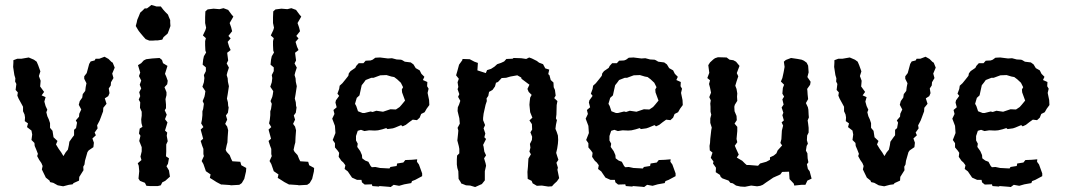

<svg xmlns="http://www.w3.org/2000/svg" viewBox="-20 -742 4303 775"><path d="M235 10 213 6 195 -4 182 -7 180 -13 165 -25 149 -58 152 -72 147 -84 138 -97 130 -112 133 -121 126 -139 120 -153 119 -165 107 -177 110 -199 107 -215 89 -229 93 -244 80 -253 81 -268 79 -280 73 -293V-311L66 -324L55 -344L50 -356L52 -369L43 -379L46 -403L41 -413L42 -426L38 -439L33 -472L34 -489V-499L50 -505H67L96 -510L117 -501L128 -493L134 -479L143 -454L137 -435L144 -416L143 -404L142 -393L158 -371L148 -357L164 -350L159 -332L164 -314L171 -299L167 -289L171 -273L177 -260L182 -245V-226L192 -214L194 -201L196 -188L212 -173L206 -159L217 -141L227 -127L236 -112L245 -127L254 -138L258 -156L260 -170L272 -187L279 -196V-218L287 -225L291 -247L286 -256L299 -271L300 -283L308 -300L298 -319L302 -334L312 -348L314 -362L324 -375L326 -391L329 -406L320 -424V-434L330 -447L340 -484L346 -494L362 -498L366 -505H381L402 -513L418 -504L430 -492L435 -489L443 -469L433 -445L438 -427L428 -410L427 -397L419 -385L422 -366L417 -354L403 -345L410 -323L397 -307L396 -292L394 -287L387 -268L382 -255L372 -236L374 -224L362 -207L367 -196L353 -183L359 -166L357 -148L338 -135L333 -128L329 -114L323 -93L321 -78L316 -69L317 -55L300 -28L299 -13L277 -3L273 2L258 4Z M585 9 571 8 565 -4 545 -12 539 -21 542 -51 540 -73 536 -83 551 -96 547 -110 552 -131V-148L542 -173L547 -194L541 -203L544 -223L555 -230L551 -245L550 -260L552 -275V-291L545 -307L546 -329L540 -340L546 -354L542 -370L550 -385L544 -400L550 -417L541 -435L546 -449L537 -479L550 -487L560 -498L570 -503L594 -506L624 -508L634 -500L638 -487L656 -476L646 -444L651 -433L657 -416L655 -402L644 -390L652 -370V-358L648 -342L650 -320V-305L645 -297L653 -279L646 -261L656 -248L651 -231L646 -215L655 -207L653 -194L657 -172L651 -159V-130L650 -111L662 -103L658 -81L652 -71L662 -54L666 -29L647 -12L635 -6L629 6L617 9ZM583 -578 568 -584 559 -594 548 -607 540 -617 535 -625 528 -637 532 -652 534 -662 540 -676 546 -691 555 -699 564 -708H573L585 -717L591 -722L602 -719L611 -716H629L639 -703L647 -694L658 -683L661 -675L667 -661V-651L668 -637L663 -623L657 -607L648 -599L640 -592L635 -582L617 -579H608L596 -578Z M880 3H873L854 -7L840 -16L827 -24L830 -38L811 -51L808 -60L801 -80L794 -92L803 -112L801 -120V-141L796 -154L790 -173L800 -182L790 -219L801 -229L792 -244L795 -258L797 -277V-293L800 -302L803 -323L798 -334L805 -351L807 -360L809 -374L797 -392L803 -410L805 -427L803 -439L811 -455V-470L798 -481L800 -501L803 -515L812 -530L809 -538L808 -559V-576L811 -588L799 -599L809 -620L812 -630L808 -649V-673L809 -696L818 -704L842 -707L866 -705L882 -709L901 -702L915 -683L922 -675L907 -649L913 -632L917 -616L902 -597L911 -587L899 -573L905 -553L911 -540L897 -529L901 -498L895 -486L904 -469L898 -451L895 -439L899 -426L900 -412L904 -394L899 -361L896 -344L900 -329L901 -315L903 -308L900 -287L892 -276L897 -259L889 -242L897 -231L901 -216L899 -189L898 -167L895 -156L891 -137L895 -129L907 -116L913 -101L918 -91L950 -89L954 -75L974 -64L973 -50L966 -20L956 -3L946 4L912 6L909 5Z M1154 3H1147L1128 -7L1114 -16L1101 -24L1104 -38L1085 -51L1082 -60L1075 -80L1068 -92L1077 -112L1075 -120V-141L1070 -154L1064 -173L1074 -182L1064 -219L1075 -229L1066 -244L1069 -258L1071 -277V-293L1074 -302L1077 -323L1072 -334L1079 -351L1081 -360L1083 -374L1071 -392L1077 -410L1079 -427L1077 -439L1085 -455V-470L1072 -481L1074 -501L1077 -515L1086 -530L1083 -538L1082 -559V-576L1085 -588L1073 -599L1083 -620L1086 -630L1082 -649V-673L1083 -696L1092 -704L1116 -707L1140 -705L1156 -709L1175 -702L1189 -683L1196 -675L1181 -649L1187 -632L1191 -616L1176 -597L1185 -587L1173 -573L1179 -553L1185 -540L1171 -529L1175 -498L1169 -486L1178 -469L1172 -451L1169 -439L1173 -426L1174 -412L1178 -394L1173 -361L1170 -344L1174 -329L1175 -315L1177 -308L1174 -287L1166 -276L1171 -259L1163 -242L1171 -231L1175 -216L1173 -189L1172 -167L1169 -156L1165 -137L1169 -129L1181 -116L1187 -101L1192 -91L1224 -89L1228 -75L1248 -64L1247 -50L1240 -20L1230 -3L1220 4L1186 6L1183 5Z M1483 9 1481 2 1452 3 1441 -6 1439 -16H1421L1401 -25L1390 -41L1384 -50L1371 -60L1374 -75L1366 -86L1358 -93L1347 -109L1349 -125L1343 -134L1332 -147V-164L1323 -177L1334 -205L1332 -234L1321 -263L1330 -282L1326 -298L1339 -309L1334 -328L1336 -337L1349 -355L1342 -364L1349 -383L1351 -396L1362 -406L1375 -422L1386 -436L1388 -446L1395 -455L1414 -468L1418 -476L1428 -487H1447L1456 -497L1476 -498L1484 -501L1495 -509L1514 -510L1546 -506L1562 -507L1581 -502L1599 -501L1604 -499L1614 -493L1638 -490L1649 -482L1658 -467L1674 -458L1681 -444L1693 -432L1687 -419L1705 -411L1704 -394L1710 -384L1706 -367L1712 -338L1713 -318L1702 -303L1694 -289L1680 -282L1674 -267L1663 -257L1646 -259L1632 -249L1618 -238L1605 -232L1599 -237L1575 -227L1566 -224L1544 -221L1539 -225L1523 -220L1506 -216L1493 -215L1470 -216L1451 -213L1437 -218L1424 -214L1417 -193V-175L1424 -162L1422 -149L1434 -132L1441 -116L1442 -103L1454 -94L1467 -89L1476 -72L1481 -67L1495 -68L1514 -64L1552 -62L1556 -68L1581 -72L1583 -82L1608 -86L1616 -96L1641 -97L1664 -99L1663 -89L1671 -78L1684 -42V-31L1656 -16L1643 -11L1640 -3L1612 2L1591 8L1569 4L1557 13L1550 12L1512 9L1509 11ZM1443 -286H1452L1476 -292L1484 -290L1499 -295L1526 -291L1541 -296L1556 -301L1578 -300L1593 -310L1601 -319L1615 -336L1603 -369L1602 -381L1607 -390L1598 -408L1583 -422L1571 -431L1560 -433L1540 -439L1515 -438L1488 -428H1479L1456 -419L1448 -408L1440 -398L1436 -380L1431 -357L1420 -347L1413 -323L1418 -314L1425 -293Z M1833 -481 1846 -499 1847 -504 1876 -503 1895 -493 1909 -488 1907 -458 1941 -447 1946 -459 1962 -464 1976 -473 1987 -483 2002 -488 2015 -494 2024 -504 2049 -505 2053 -508 2084 -507 2104 -504 2116 -510 2127 -506 2147 -496 2156 -489 2172 -483 2181 -466 2197 -461 2193 -443 2198 -438 2203 -419 2214 -409 2215 -390 2220 -379 2223 -356 2217 -346 2230 -334 2227 -318 2226 -280 2224 -264 2228 -257 2224 -238 2222 -222 2227 -210 2232 -195 2233 -177 2232 -162 2229 -142 2225 -125 2229 -112 2234 -97 2226 -85 2232 -65 2230 -57 2237 -23 2228 -10 2216 1 2208 10 2193 11 2167 7 2147 8 2130 -2 2126 -12 2110 -20 2109 -48 2111 -69 2112 -87 2113 -102 2123 -119 2117 -130 2121 -146 2119 -161 2127 -177 2128 -190 2121 -208 2128 -219 2127 -241 2117 -256 2129 -267 2120 -289 2117 -319 2118 -331 2120 -348 2126 -359 2114 -371 2109 -383 2117 -400 2085 -424 2084 -429 2068 -438 2040 -433 2023 -428 2005 -427 1990 -411 1982 -408 1978 -393 1968 -379 1954 -371 1951 -355 1944 -345 1945 -334 1940 -319 1932 -283 1930 -266V-257L1938 -237L1932 -224L1939 -203L1935 -188L1942 -181L1930 -157L1932 -150L1935 -130L1942 -115L1934 -103L1940 -83L1942 -73L1937 -51V-20V-14L1925 1L1918 4L1898 13L1878 7L1861 6L1841 -2L1840 -6L1831 -20L1830 -51L1826 -64L1824 -78V-99L1825 -114L1834 -123V-141L1832 -152L1826 -175L1827 -184L1829 -203L1830 -215L1827 -226L1836 -243L1834 -265L1831 -277L1827 -294L1828 -309L1833 -320L1838 -335L1829 -351L1834 -362L1827 -382L1830 -391L1827 -410L1832 -424L1821 -438L1826 -455Z M2506 9 2504 2 2475 3 2464 -6 2462 -16H2444L2424 -25L2413 -41L2407 -50L2394 -60L2397 -75L2389 -86L2381 -93L2370 -109L2372 -125L2366 -134L2355 -147V-164L2346 -177L2357 -205L2355 -234L2344 -263L2353 -282L2349 -298L2362 -309L2357 -328L2359 -337L2372 -355L2365 -364L2372 -383L2374 -396L2385 -406L2398 -422L2409 -436L2411 -446L2418 -455L2437 -468L2441 -476L2451 -487H2470L2479 -497L2499 -498L2507 -501L2518 -509L2537 -510L2569 -506L2585 -507L2604 -502L2622 -501L2627 -499L2637 -493L2661 -490L2672 -482L2681 -467L2697 -458L2704 -444L2716 -432L2710 -419L2728 -411L2727 -394L2733 -384L2729 -367L2735 -338L2736 -318L2725 -303L2717 -289L2703 -282L2697 -267L2686 -257L2669 -259L2655 -249L2641 -238L2628 -232L2622 -237L2598 -227L2589 -224L2567 -221L2562 -225L2546 -220L2529 -216L2516 -215L2493 -216L2474 -213L2460 -218L2447 -214L2440 -193V-175L2447 -162L2445 -149L2457 -132L2464 -116L2465 -103L2477 -94L2490 -89L2499 -72L2504 -67L2518 -68L2537 -64L2575 -62L2579 -68L2604 -72L2606 -82L2631 -86L2639 -96L2664 -97L2687 -99L2686 -89L2694 -78L2707 -42V-31L2679 -16L2666 -11L2663 -3L2635 2L2614 8L2592 4L2580 13L2573 12L2535 9L2532 11ZM2466 -286H2475L2499 -292L2507 -290L2522 -295L2549 -291L2564 -296L2579 -301L2601 -300L2616 -310L2624 -319L2638 -336L2626 -369L2625 -381L2630 -390L2621 -408L2606 -422L2594 -431L2583 -433L2563 -439L2538 -438L2511 -428H2502L2479 -419L2471 -408L2463 -398L2459 -380L2454 -357L2443 -347L2436 -323L2441 -314L2448 -293Z M2987 12 2969 11 2951 7 2938 -2 2928 -4 2921 -13 2896 -22 2889 -28 2886 -36 2869 -47 2870 -65 2858 -82 2860 -90 2849 -105 2856 -126 2845 -135 2844 -153 2846 -165 2847 -182 2851 -217 2853 -227 2847 -246V-264L2851 -279L2848 -291V-311L2847 -324L2849 -337L2843 -350L2850 -368L2846 -388L2842 -403L2846 -418L2835 -427L2843 -448L2839 -479L2846 -490L2859 -502L2866 -507L2878 -511L2913 -510L2925 -501L2940 -499L2951 -493L2965 -476L2954 -447L2960 -434L2953 -413L2948 -396L2953 -383L2956 -365L2955 -352L2956 -335L2946 -319L2944 -311L2945 -293L2953 -274L2954 -257L2945 -243L2956 -230V-213L2953 -181L2956 -168L2946 -154L2951 -142L2962 -118L2954 -106L2976 -93L2987 -82L2994 -76H3003L3040 -73L3048 -82L3073 -89L3088 -97V-107L3103 -114L3114 -123L3119 -135L3137 -155L3130 -165L3134 -180L3136 -215L3141 -235L3135 -248L3144 -256L3138 -277L3142 -287L3135 -308L3143 -320L3138 -341L3145 -352L3138 -364L3140 -387L3145 -400L3132 -413L3138 -427L3143 -450L3147 -472L3144 -493L3152 -500L3173 -508L3200 -504L3216 -501L3225 -497L3236 -489L3242 -477L3244 -450L3239 -431L3252 -412L3250 -400L3238 -383L3239 -376L3240 -360L3242 -342L3233 -326L3241 -309L3243 -299L3244 -279L3245 -268L3240 -256L3242 -243L3244 -226V-207L3238 -195L3237 -176L3241 -162L3236 -153L3233 -134L3239 -123L3240 -103L3243 -87L3237 -79L3241 -60L3248 -51L3256 -21L3239 -13L3231 4H3215L3186 7L3184 -1L3167 -19L3165 -49L3137 -48L3130 -38L3101 -25L3088 -16L3073 -6L3059 4L3049 8L3036 10L3012 7Z M3549 10 3527 6 3509 -4 3496 -7 3494 -13 3479 -25 3463 -58 3466 -72 3461 -84 3452 -97 3444 -112 3447 -121 3440 -139 3434 -153 3433 -165 3421 -177 3424 -199 3421 -215 3403 -229 3407 -244 3394 -253 3395 -268 3393 -280 3387 -293V-311L3380 -324L3369 -344L3364 -356L3366 -369L3357 -379L3360 -403L3355 -413L3356 -426L3352 -439L3347 -472L3348 -489V-499L3364 -505H3381L3410 -510L3431 -501L3442 -493L3448 -479L3457 -454L3451 -435L3458 -416L3457 -404L3456 -393L3472 -371L3462 -357L3478 -350L3473 -332L3478 -314L3485 -299L3481 -289L3485 -273L3491 -260L3496 -245V-226L3506 -214L3508 -201L3510 -188L3526 -173L3520 -159L3531 -141L3541 -127L3550 -112L3559 -127L3568 -138L3572 -156L3574 -170L3586 -187L3593 -196V-218L3601 -225L3605 -247L3600 -256L3613 -271L3614 -283L3622 -300L3612 -319L3616 -334L3626 -348L3628 -362L3638 -375L3640 -391L3643 -406L3634 -424V-434L3644 -447L3654 -484L3660 -494L3676 -498L3680 -505H3695L3716 -513L3732 -504L3744 -492L3749 -489L3757 -469L3747 -445L3752 -427L3742 -410L3741 -397L3733 -385L3736 -366L3731 -354L3717 -345L3724 -323L3711 -307L3710 -292L3708 -287L3701 -268L3696 -255L3686 -236L3688 -224L3676 -207L3681 -196L3667 -183L3673 -166L3671 -148L3652 -135L3647 -128L3643 -114L3637 -93L3635 -78L3630 -69L3631 -55L3614 -28L3613 -13L3591 -3L3587 2L3572 4Z M3986 9 3984 2 3955 3 3944 -6 3942 -16H3924L3904 -25L3893 -41L3887 -50L3874 -60L3877 -75L3869 -86L3861 -93L3850 -109L3852 -125L3846 -134L3835 -147V-164L3826 -177L3837 -205L3835 -234L3824 -263L3833 -282L3829 -298L3842 -309L3837 -328L3839 -337L3852 -355L3845 -364L3852 -383L3854 -396L3865 -406L3878 -422L3889 -436L3891 -446L3898 -455L3917 -468L3921 -476L3931 -487H3950L3959 -497L3979 -498L3987 -501L3998 -509L4017 -510L4049 -506L4065 -507L4084 -502L4102 -501L4107 -499L4117 -493L4141 -490L4152 -482L4161 -467L4177 -458L4184 -444L4196 -432L4190 -419L4208 -411L4207 -394L4213 -384L4209 -367L4215 -338L4216 -318L4205 -303L4197 -289L4183 -282L4177 -267L4166 -257L4149 -259L4135 -249L4121 -238L4108 -232L4102 -237L4078 -227L4069 -224L4047 -221L4042 -225L4026 -220L4009 -216L3996 -215L3973 -216L3954 -213L3940 -218L3927 -214L3920 -193V-175L3927 -162L3925 -149L3937 -132L3944 -116L3945 -103L3957 -94L3970 -89L3979 -72L3984 -67L3998 -68L4017 -64L4055 -62L4059 -68L4084 -72L4086 -82L4111 -86L4119 -96L4144 -97L4167 -99L4166 -89L4174 -78L4187 -42V-31L4159 -16L4146 -11L4143 -3L4115 2L4094 8L4072 4L4060 13L4053 12L4015 9L4012 11ZM3946 -286H3955L3979 -292L3987 -290L4002 -295L4029 -291L4044 -296L4059 -301L4081 -300L4096 -310L4104 -319L4118 -336L4106 -369L4105 -381L4110 -390L4101 -408L4086 -422L4074 -431L4063 -433L4043 -439L4018 -438L3991 -428H3982L3959 -419L3951 -408L3943 -398L3939 -380L3934 -357L3923 -347L3916 -323L3921 -314L3928 -293Z"/></svg>

Font: Winky Rough
Style: Regular
Weight: 400
Designer: Simon Atzbach
Foundry: typofactur
Version: Version 1.206